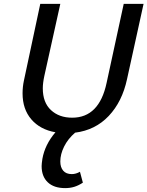

<svg xmlns="http://www.w3.org/2000/svg" viewBox="-20 -678 758 987"><path d="M718 -658 633 -271Q608 -155 539 -82Q470 -9 366 4Q329 36 309.5 75.5Q290 115 290 152Q290 182 305 199.5Q320 217 349 217Q370 217 391 205L406 261Q383 276 361.5 282.5Q340 289 315 289Q257 289 225.5 259Q194 229 194 176Q194 164 198 138Q211 65 265 2Q186 -12 141 -64.5Q96 -117 96 -198Q96 -232 103 -264L187 -658H290L208 -288Q200 -251 200 -224Q200 -151 242 -112Q284 -73 351 -73Q490 -73 528 -252L616 -658Z"/></svg>

Font: Ysabeau Infant Semibold
Style: Italic
Weight: 600
Italic angle: -12°
Designer: Christian Thalmann (Catharsis Fonts)
Version: Version 0.003